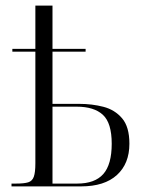

<svg xmlns="http://www.w3.org/2000/svg" viewBox="-20 -664 523 684"><path d="M21 0V-10H37Q66 -10 80.5 -14.5Q95 -19 100.5 -34.5Q106 -50 106 -82V-480H24V-490H106V-644H167V-490H285V-480H167V-294H262Q308 -294 348.5 -283.5Q389 -273 415 -242.5Q441 -212 441 -152Q441 -81 396.5 -40.5Q352 0 269 0ZM255 -10Q318 -10 348 -44Q378 -78 378 -152Q378 -226 346.5 -255Q315 -284 253 -284H167V-10Z"/></svg>

Font: Noto Serif Display Condensed Light
Style: Regular
Weight: 300
Width: 3
Designer: Monotype Design Team
Foundry: Monotype Imaging Inc.
Version: Version 2.009